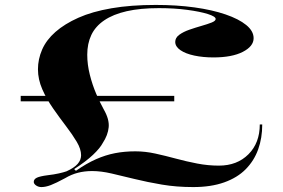

<svg xmlns="http://www.w3.org/2000/svg" viewBox="-20 -744 1148 779"><path d="M148 15Q136 15 126.5 8.5Q117 2 117 -6Q117 -17 129.5 -23Q142 -29 173 -33Q199 -36 219 -40.5Q239 -45 250 -49Q281 -63 295 -79Q309 -95 309 -114Q309 -139 291.5 -168.5Q274 -198 248 -232Q222 -266 195.5 -304Q169 -342 151.5 -382Q134 -422 134 -463Q134 -504 151 -543Q168 -582 205 -614.5Q242 -647 298 -672Q354 -697 432.5 -710.5Q511 -724 612 -724Q697 -724 769 -714Q841 -704 895 -685.5Q949 -667 979 -642.5Q1009 -618 1009 -589Q1009 -556 965 -533.5Q921 -511 846 -511Q804 -511 768.5 -518.5Q733 -526 712 -540.5Q691 -555 691 -574Q691 -591 707.5 -603Q724 -615 748.5 -623.5Q773 -632 797.5 -639Q822 -646 838.5 -652.5Q855 -659 855 -667Q855 -677 823.5 -687Q792 -697 739.5 -704Q687 -711 625 -711Q549 -711 494 -698.5Q439 -686 403 -661.5Q367 -637 350.5 -602Q334 -567 334 -522Q334 -482 344.5 -440.5Q355 -399 370.5 -363Q386 -327 401 -300Q424 -260 421 -228Q418 -196 397 -164Q386 -143 357.5 -116Q329 -89 281 -58L288 -51Q331 -81 369.5 -98Q408 -115 446.5 -122.5Q485 -130 529 -130Q569 -130 610 -121Q651 -112 693.5 -100.5Q736 -89 780 -80.5Q824 -72 868 -72Q942 -72 988 -118Q1034 -164 1034 -239H1044Q1044 -184 1027.5 -138Q1011 -92 977 -57.5Q943 -23 889.5 -4Q836 15 764 15Q696 15 637 5Q578 -5 527 -17.5Q476 -30 433 -40Q390 -50 354 -50Q323 -50 296 -43Q269 -36 244 -21Q207 -1 186 7Q165 15 148 15ZM64 -333V-355H687V-333Z"/></svg>

Font: Kalnia Expanded
Style: Regular
Weight: 400
Width: 7
Designer: Frida Medrano
Foundry: Frida Medrano
Version: Version 1.105